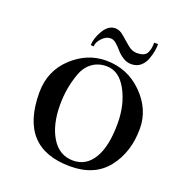

<svg xmlns="http://www.w3.org/2000/svg" viewBox="-106 -623 677 728"><g transform="rotate(20 232.5 -258.5)"><path d="M257.8 -7.8Q310.5 -7.8 339.8 -56.6Q369.1 -105.5 369.1 -197.3Q369.1 -273.4 337.9 -330.6Q306.6 -387.7 255.9 -387.7Q221.7 -387.7 197.3 -369.1Q172.9 -350.6 161.6 -318.8Q150.4 -287.1 145 -255.9Q139.6 -224.6 139.6 -190.4Q139.6 -109.4 170.9 -58.6Q202.1 -7.8 257.8 -7.8ZM247.1 -407.2Q334 -407.2 394.5 -346.7Q455.1 -286.1 455.1 -208Q455.1 -113.3 404.3 -48.3Q353.5 16.6 254.9 16.6Q49.8 16.6 49.8 -207Q49.8 -293.9 110.4 -350.6Q170.9 -407.2 247.1 -407.2ZM183.6 -441.4 171.9 -442.4Q171.9 -469.7 190.9 -502Q210 -534.2 238.3 -534.2Q255.9 -534.2 272.9 -519Q290 -503.9 308.1 -488.8Q326.2 -473.6 345.7 -473.6Q376 -473.6 385.3 -489.7Q394.5 -505.9 394.5 -533.2H410.2Q410.2 -519.5 407.7 -504.9Q405.3 -490.2 398.4 -471.2Q391.6 -452.1 377 -439.5Q362.3 -426.8 339.8 -426.8Q321.3 -426.8 305.2 -437.5Q289.1 -448.2 279.3 -460Q269.5 -471.7 257.8 -481.9Q246.1 -492.2 234.4 -492.2Q215.8 -492.2 199.7 -475.1Q183.6 -458 183.6 -441.4Z"/></g></svg>

Font: Bentham
Style: Regular
Weight: 400
Version: Version 002.002